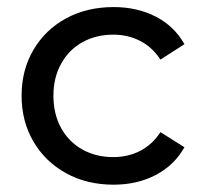

<svg xmlns="http://www.w3.org/2000/svg" viewBox="-20 -512 565 538"><path d="M165.1 -26.7C204.1 -5.2 248.4 5.5 298.1 5.5C342.2 5.5 381.6 -3.5 416.3 -21.6C451 -39.7 477.8 -65.6 496.8 -99.4L429.6 -141.7C414.3 -118.4 395.3 -100.9 372.6 -89.2C349.9 -77.6 324.8 -71.8 297.2 -71.8C265.3 -71.8 236.6 -78.8 211.1 -92.9C185.7 -107 165.8 -127.1 151.3 -153.2C136.9 -179.2 129.7 -209.5 129.7 -243.8C129.7 -277.5 136.9 -307.4 151.3 -333.5C165.8 -359.6 185.7 -379.7 211.1 -393.8C236.6 -407.9 265.3 -414.9 297.2 -414.9C324.8 -414.9 349.9 -409.1 372.6 -397.4C395.3 -385.8 414.3 -368.3 429.6 -345L496.8 -388.2C477.8 -422 451 -447.7 416.3 -465.5C381.6 -483.3 342.2 -492.2 298.1 -492.2C248.4 -492.2 204.1 -481.6 165.1 -460.5C126.2 -439.3 95.7 -409.9 73.6 -372.1C51.5 -334.4 40.5 -291.6 40.5 -243.8C40.5 -196 51.5 -153.2 73.6 -115.5C95.7 -77.7 126.2 -48.1 165.1 -26.7Z"/></svg>

Font: Montserrat Ace
Style: Regular
Weight: 500
Designer: Julieta Ulanovsky
Foundry: Julieta Ulanovsky
Version: Version 1